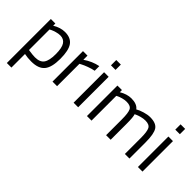

<svg xmlns="http://www.w3.org/2000/svg" viewBox="-40 -1352 2227 2227"><g transform="rotate(45 1073.5 -239.0)"><path d="M72 222V-500H146V-464Q222 -510 296 -510Q391 -510 434 -449.5Q477 -389 477 -250Q477 -111 426.5 -50.5Q376 10 259 10Q198 10 147 -1V222ZM285 -443Q255 -443 220.5 -433Q186 -423 166 -413L147 -403V-66Q218 -55 255 -55Q336 -55 368.5 -101Q401 -147 401 -251Q401 -355 371.5 -399Q342 -443 285 -443Z M599 0V-500H673V-432Q760 -492 856 -511V-435Q814 -427 768.5 -410Q723 -393 699 -380L674 -367V0Z M945 0V-500H1020V0ZM945 -613V-700H1020V-613Z M1239 0H1164V-500H1238V-465Q1313 -510 1384 -510Q1477 -510 1514 -459Q1547 -479 1599.5 -494.5Q1652 -510 1692 -510Q1792 -510 1826.5 -456.5Q1861 -403 1861 -264V0H1786V-262Q1786 -366 1766 -404.5Q1746 -443 1681 -443Q1648 -443 1613 -433.5Q1578 -424 1559 -415L1540 -406Q1553 -373 1553 -260V0H1478V-258Q1478 -366 1458.5 -404.5Q1439 -443 1373 -443Q1341 -443 1307.5 -433.5Q1274 -424 1256 -415L1239 -406Z M2000 0V-500H2075V0ZM2000 -613V-700H2075V-613Z"/></g></svg>

Font: TitilliumWeb-Regular
Style: Regular
Weight: 400
Version: Version 1.001;PS 57.000;hotconv 1.0.70;makeotf.lib2.5.55311